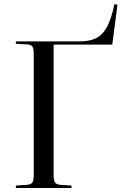

<svg xmlns="http://www.w3.org/2000/svg" viewBox="-20 -936 605 956"><path d="M59 0V-12L117 -16Q136 -18 142 -28.5Q148 -39 148 -67V-668Q148 -694 141.5 -704Q135 -714 115 -715L59 -718V-730H377Q428 -730 460.5 -747Q493 -764 514 -804.5Q535 -845 550 -916L565 -912L539 -714H247V-63Q247 -38 253.5 -28Q260 -18 279 -16L336 -12V0Z"/></svg>

Font: Literata 72pt
Style: Regular
Weight: 400
Designer: Latin by Veronika Burian and Jose Scaglione. Greek by Irene Vlachou. Cyrillic by Vera Evstafieva.
Foundry: TypeTogether
Version: Version 3.002